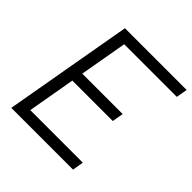

<svg xmlns="http://www.w3.org/2000/svg" viewBox="-185 -834 974 974"><g transform="rotate(45 302.5 -346.5)"><path d="M40.5 0 151.9 -633.3 162.6 -693.4H605.5L594.7 -633.3H217.3L172.4 -377.4H462.4L451.7 -316.9H161.6L116.7 -60.1H493.7L483.4 0Z"/></g></svg>

Font: Cascadia Mono Light
Style: Italic
Weight: 300
Italic angle: -10°
Monospace: yes
Designer: Aaron Bell
Foundry: Saja Typeworks
Version: Version 2404.023; ttfautohint (v1.8.4)